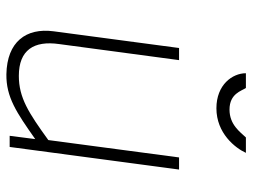

<svg xmlns="http://www.w3.org/2000/svg" viewBox="-112 -650 771 586"><g transform="rotate(90 273.0 -356.5)"><path d="M446 -722H399C382 -704 360 -672 314 -672C265 -672 257 -709 248 -722H203C203 -681 238 -632 310 -632C386 -632 431 -689 446 -722ZM206 9C276 10 323 -22 404 -79L394 -1H428L497 -518H460L407 -119C324 -59 278 -29 211 -29C132 -29 103 -75 114 -152L163 -518H126L75 -135C64 -51 107 7 206 9Z"/></g></svg>

Font: United Sans Thin
Style: Italic
Weight: 100
Italic angle: -8°
Designer: Pablo Impallari, Rodrigo Fuenzalida (Modified by Dan O. Williams)
Version: Version 1.000;PS 001.000;hotconv 1.0.88;makeotf.lib2.5.64775